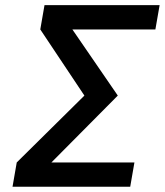

<svg xmlns="http://www.w3.org/2000/svg" viewBox="-20 -713 629 733"><path d="M27.8 0 43.9 -92.8 302.2 -348.1 133.8 -600.6 149.9 -693.4H589.4L573.2 -600.6H256.3L429.7 -348.1L176.3 -92.8H493.2L477.1 0Z"/></svg>

Font: CaskaydiaCove NFP
Style: Italic
Weight: 400
Italic angle: -10°
Designer: Aaron Bell
Foundry: Saja Typeworks
Version: Version 2111.001; VTT 6.35;Nerd Fonts 3.1.1